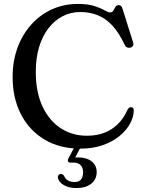

<svg xmlns="http://www.w3.org/2000/svg" viewBox="-20 -736 734 974"><path d="M658.5 -176.5Q658.5 -143 639.8 -108.8Q621 -74.5 586 -45.8Q551 -17 501 0.5Q451 18 387.5 18Q281.5 18 204.5 -28.8Q127.5 -75.5 85.8 -157.2Q44 -239 44 -345.5Q44 -426 68.8 -493.5Q93.5 -561 138.2 -611Q183 -661 243.2 -688.5Q303.5 -716 375 -716Q427 -716 459.5 -705.2Q492 -694.5 510.2 -683.8Q528.5 -673 538 -673Q549.5 -673 554.8 -682.2Q560 -691.5 565.5 -700.8Q571 -710 582.5 -710Q589.5 -710 594.2 -705.5Q599 -701 602 -690.5L655.5 -520Q658.5 -510 654 -502.8Q649.5 -495.5 640 -494Q630.5 -492.5 623.2 -496.2Q616 -500 612 -509.5Q584 -569.5 550.5 -605.8Q517 -642 476.5 -658.5Q436 -675 387 -675Q338.5 -675 297.2 -653.5Q256 -632 225.5 -592.2Q195 -552.5 178.2 -496.8Q161.5 -441 161.5 -372.5Q161.5 -269 195.5 -196.2Q229.5 -123.5 288 -85.5Q346.5 -47.5 421 -47.5Q495 -47.5 547 -81.8Q599 -116 625.5 -177Q630 -186 635.2 -189.5Q640.5 -193 647 -192Q653 -191 655.8 -187.2Q658.5 -183.5 658.5 -176.5ZM366 -5.5H397.5L357.5 70.5L338 64.5Q346 63.5 354.5 63Q363 62.5 375 62.5Q419.5 62.5 445 82.8Q470.5 103 470.5 137Q470.5 173.5 443 195.8Q415.5 218 368 218Q328 218 302 202Q276 186 273.5 163Q273.5 156 277.5 151.5Q281.5 147 287 146.5Q293 146 297.5 148.8Q302 151.5 305 156Q311.5 173 326.2 180.2Q341 187.5 358.5 187.5Q401.5 187.5 401.5 137Q401.5 115.5 389.5 102.2Q377.5 89 354.5 89H337.5Q327.5 89 325 82.8Q322.5 76.5 326.5 68.5Z"/></svg>

Font: Fraunces 20pt
Style: Regular
Weight: 400
Version: Version 1.000;[b76b70a41]